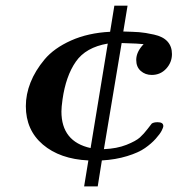

<svg xmlns="http://www.w3.org/2000/svg" viewBox="-20 -565 631 682"><path d="M71.8 -188Q71.8 -230 88.4 -272Q105 -314 138.4 -354Q171.9 -394 232.4 -421.1Q293 -448.2 371.1 -452.1L386.2 -544.9H433.1L418 -453.1Q454.1 -452.1 474.6 -450.7Q495.1 -449.2 527.1 -442.1Q559.1 -435.1 575 -417.5Q590.8 -399.9 590.8 -373Q590.8 -343.3 570.3 -321Q549.8 -298.8 519 -298.8Q496.1 -298.8 480 -313Q463.9 -327.1 463.9 -352.1Q463.9 -380.9 490.2 -408.2Q477.1 -410.2 412.1 -412.1L349.1 -35.2Q395 -37.1 429 -50.5Q462.9 -64 477.1 -76.9Q491.2 -89.8 504.2 -106.9Q517.1 -124 519 -126Q525.9 -130.9 540 -130.9Q560.1 -130.9 560.1 -117.2Q560.1 -112.3 554.4 -101.1Q548.8 -89.8 533.4 -72.5Q518.1 -55.2 495.1 -39.1Q472.2 -22.9 431.6 -10.5Q391.1 2 341.8 4.9L327.1 97.2H278.8L293.9 4.9Q192.9 0 132.3 -51.5Q71.8 -103 71.8 -188ZM198.2 -168.9Q198.2 -62 301.8 -39.1L362.8 -410.2Q284.7 -397 249.3 -345.9Q213.9 -294.9 202.1 -211.9Q198.2 -184.1 198.2 -168.9Z"/></svg>

Font: CMU Serif Extra
Style: BoldSlanted
Weight: 700
Italic angle: -9.46001°
Version: Version 0.7.0